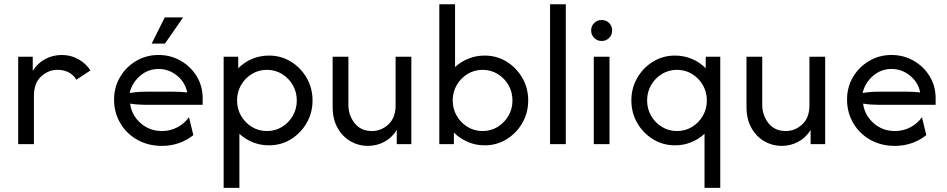

<svg xmlns="http://www.w3.org/2000/svg" viewBox="-20 -687 4512 915"><path d="M343.8 -306.9Q341 -311.8 337.5 -316.7Q307.6 -354.2 254.2 -354.2Q210.4 -354.2 176 -322.6Q141.7 -291 141.7 -231.2V0H66.7V-416.7H136.1V-349.3Q159 -386.1 195.5 -405.6Q231.9 -425 274.3 -425Q318.8 -425 356.9 -402.8Q388.9 -384.7 411.1 -351.4Q411.1 -351.4 343.8 -306.9Z M751.4 8.3Q686.1 8.3 634.4 -20.8Q582.6 -50 553.1 -100.3Q523.6 -150.7 523.6 -212.5Q523.6 -271.5 552.1 -319.8Q580.6 -368.1 628.8 -396.5Q677.1 -425 735.4 -425Q793.1 -425 841 -397.6Q888.9 -370.1 917.4 -323.6Q945.8 -277.1 945.8 -218.1Q945.8 -218.1 945.8 -187.5Q945.8 -187.5 673.6 -187.5Q655.6 -187.5 636.8 -188.9Q618.1 -190.3 600 -193.1Q607.6 -137.5 650.3 -100Q693.1 -62.5 752.1 -62.5Q791.7 -62.5 825.7 -80.6Q859.7 -98.6 880.6 -128.5Q880.6 -128.5 901.4 -43.1Q871.5 -18.8 833 -5.2Q794.4 8.3 751.4 8.3ZM597.9 -243.8Q635.4 -250 673.6 -250Q673.6 -250 811.8 -250Q827.1 -250 842 -249Q856.9 -247.9 872.2 -246.5Q862.5 -295.1 823.6 -326.7Q784.7 -358.3 735.4 -358.3Q684.7 -358.3 646.5 -324.7Q608.3 -291 597.9 -243.8ZM702.8 -479.2 765.3 -604.2H852.8L766 -479.2Z M1045.8 208.3V-416.7H1115.3V-361.8Q1143.8 -390.3 1181.2 -406.2Q1218.8 -422.2 1261.8 -422.2Q1319.4 -422.2 1366.3 -393.4Q1413.2 -364.6 1441.3 -316Q1469.4 -267.4 1469.4 -208.3Q1469.4 -149.3 1441.3 -100.7Q1413.2 -52.1 1366.3 -23.3Q1319.4 5.6 1261.8 5.6Q1220.8 5.6 1184.7 -9Q1148.6 -23.6 1120.8 -49.3V208.3ZM1252.1 -62.5Q1291.7 -62.5 1324 -82.3Q1356.2 -102.1 1375.3 -135.1Q1394.4 -168.1 1394.4 -208.3Q1394.4 -248.6 1375.3 -281.6Q1356.2 -314.6 1324 -334.4Q1291.7 -354.2 1252.1 -354.2Q1212.5 -354.2 1180.2 -334.4Q1147.9 -314.6 1128.8 -281.6Q1109.7 -248.6 1109.7 -208.3Q1109.7 -168.1 1128.8 -135.1Q1147.9 -102.1 1180.2 -82.3Q1212.5 -62.5 1252.1 -62.5Z M1732.6 8.3Q1688.9 8.3 1650.7 -13.5Q1612.5 -35.4 1588.9 -77.1Q1565.3 -118.8 1565.3 -177.1V-416.7H1640.3V-187.5Q1640.3 -138.2 1669.8 -100.3Q1699.3 -62.5 1752.8 -62.5Q1796.5 -62.5 1830.9 -94.1Q1865.3 -125.7 1865.3 -185.4V-416.7H1940.3V0H1870.8V-67.4Q1847.9 -30.6 1811.5 -11.1Q1775 8.3 1732.6 8.3Z M2289.6 5.6Q2246.5 5.6 2209 -10.8Q2171.5 -27.1 2143.1 -54.9V0H2073.6V-666.7H2148.6V-367.4Q2176.4 -393.1 2212.5 -407.6Q2248.6 -422.2 2289.6 -422.2Q2347.2 -422.2 2394.1 -393.4Q2441 -364.6 2469.1 -316Q2497.2 -267.4 2497.2 -208.3Q2497.2 -149.3 2469.1 -100.7Q2441 -52.1 2394.1 -23.3Q2347.2 5.6 2289.6 5.6ZM2279.9 -62.5Q2319.4 -62.5 2351.7 -82.3Q2384 -102.1 2403.1 -135.1Q2422.2 -168.1 2422.2 -208.3Q2422.2 -248.6 2403.1 -281.6Q2384 -314.6 2351.7 -334.4Q2319.4 -354.2 2279.9 -354.2Q2240.3 -354.2 2208 -334.4Q2175.7 -314.6 2156.6 -281.6Q2137.5 -248.6 2137.5 -208.3Q2137.5 -168.1 2156.6 -135.1Q2175.7 -102.1 2208 -82.3Q2240.3 -62.5 2279.9 -62.5Z M2601.4 0Q2601.4 0 2601.4 -666.7Q2601.4 -666.7 2676.4 -666.7Q2676.4 -666.7 2676.4 0Q2676.4 0 2601.4 0Z M2809.7 0Q2809.7 0 2809.7 -416.7Q2809.7 -416.7 2884.7 -416.7Q2884.7 -416.7 2884.7 0Q2884.7 0 2809.7 0ZM2847.2 -491.7Q2826.4 -491.7 2811.8 -506.2Q2797.2 -520.8 2797.2 -541.7Q2797.2 -563.2 2811.8 -577.4Q2826.4 -591.7 2847.2 -591.7Q2868.8 -591.7 2883 -577.4Q2897.2 -563.2 2897.2 -541.7Q2897.2 -520.8 2883 -506.2Q2868.8 -491.7 2847.2 -491.7Z M3337.5 208.3V-49.3Q3309.7 -23.6 3273.6 -9Q3237.5 5.6 3196.5 5.6Q3139.6 5.6 3092.4 -23.3Q3045.1 -52.1 3017 -100.7Q2988.9 -149.3 2988.9 -208.3Q2988.9 -267.4 3017 -316Q3045.1 -364.6 3092.4 -393.4Q3139.6 -422.2 3196.5 -422.2Q3239.6 -422.2 3277.4 -406.2Q3315.3 -390.3 3343.1 -361.8V-416.7H3412.5V208.3ZM3206.2 -62.5Q3245.8 -62.5 3278.1 -82.3Q3310.4 -102.1 3329.5 -135.1Q3348.6 -168.1 3348.6 -208.3Q3348.6 -248.6 3329.5 -281.6Q3310.4 -314.6 3278.1 -334.4Q3245.8 -354.2 3206.2 -354.2Q3166.7 -354.2 3134.4 -334.4Q3102.1 -314.6 3083 -281.6Q3063.9 -248.6 3063.9 -208.3Q3063.9 -168.1 3083 -135.1Q3102.1 -102.1 3134.4 -82.3Q3166.7 -62.5 3206.2 -62.5Z M3704.9 8.3Q3661.1 8.3 3622.9 -13.5Q3584.7 -35.4 3561.1 -77.1Q3537.5 -118.8 3537.5 -177.1V-416.7H3612.5V-187.5Q3612.5 -138.2 3642 -100.3Q3671.5 -62.5 3725 -62.5Q3768.8 -62.5 3803.1 -94.1Q3837.5 -125.7 3837.5 -185.4V-416.7H3912.5V0H3843.1V-67.4Q3820.1 -30.6 3783.7 -11.1Q3747.2 8.3 3704.9 8.3Z M4244.4 8.3Q4179.2 8.3 4127.4 -20.8Q4075.7 -50 4046.2 -100.3Q4016.7 -150.7 4016.7 -212.5Q4016.7 -271.5 4045.1 -319.8Q4073.6 -368.1 4121.9 -396.5Q4170.1 -425 4228.5 -425Q4286.1 -425 4334 -397.6Q4381.9 -370.1 4410.4 -323.6Q4438.9 -277.1 4438.9 -218.1Q4438.9 -218.1 4438.9 -187.5Q4438.9 -187.5 4166.7 -187.5Q4148.6 -187.5 4129.9 -188.9Q4111.1 -190.3 4093.1 -193.1Q4100.7 -137.5 4143.4 -100Q4186.1 -62.5 4245.1 -62.5Q4284.7 -62.5 4318.8 -80.6Q4352.8 -98.6 4373.6 -128.5Q4373.6 -128.5 4394.4 -43.1Q4364.6 -18.8 4326 -5.2Q4287.5 8.3 4244.4 8.3ZM4091 -243.8Q4128.5 -250 4166.7 -250Q4166.7 -250 4304.9 -250Q4320.1 -250 4335.1 -249Q4350 -247.9 4365.3 -246.5Q4355.6 -295.1 4316.7 -326.7Q4277.8 -358.3 4228.5 -358.3Q4177.8 -358.3 4139.6 -324.7Q4101.4 -291 4091 -243.8Z"/></svg>

Font: co2trust
Style: Regular
Weight: 400
Designer: Kristian Moeller
Foundry: Dicotype
Version: Version 1.000